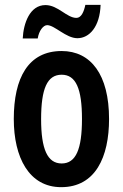

<svg xmlns="http://www.w3.org/2000/svg" viewBox="-20 -830 509 794"><path d="M74 -671H136C141 -703 159 -726 175 -726C206 -726 253 -672 300 -672C350 -672 393 -720 396 -810H333C327 -781 316 -756 296 -756C256 -756 220 -809 168 -809C103 -809 77 -733 74 -671ZM431 -338C431 -521 356 -619 235 -619C97 -619 37 -508 37 -338C37 -179 100 -56 233 -56C375 -56 431 -181 431 -338ZM150 -337C150 -463 175 -521 235 -521C294 -521 319 -463 319 -338C319 -213 294 -154 235 -154C176 -154 150 -214 150 -337Z"/></svg>

Font: Noto Sans Malayalam UI ExtraCondensed SemiBold
Style: Regular
Weight: 600
Width: 2
Designer: Jelle Bosma - Monotype Design Team
Foundry: Monotype Imaging Inc.
Version: Version 2.104